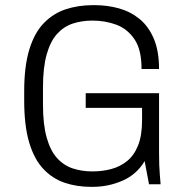

<svg xmlns="http://www.w3.org/2000/svg" viewBox="-20 -716 720 746"><path d="M334 10Q278 10 231 -6Q184 -22 148.5 -59.5Q113 -97 93.5 -162Q74 -227 74 -326V-361Q74 -459 94 -524Q114 -589 150.5 -626.5Q187 -664 235.5 -680Q284 -696 341 -696H348Q397 -696 442 -683.5Q487 -671 522 -642.5Q557 -614 577.5 -566Q598 -518 598 -448H530Q530 -523 502.5 -563.5Q475 -604 432 -620Q389 -636 339 -636Q298 -636 263 -624.5Q228 -613 202 -584.5Q176 -556 161.5 -505Q147 -454 147 -376V-310Q147 -232 161.5 -181Q176 -130 202 -101.5Q228 -73 263 -61.5Q298 -50 339 -50Q377 -50 411.5 -59Q446 -68 473.5 -90Q501 -112 516.5 -151Q532 -190 532 -249V-297H313V-354H598V-122Q598 -70 601 -37Q604 -4 604 0H559L542 -90Q511 -38 456 -14Q401 10 340 10Z"/></svg>

Font: Chivo Medium ExtraLight
Style: Regular
Weight: 250
Version: Version 2.002